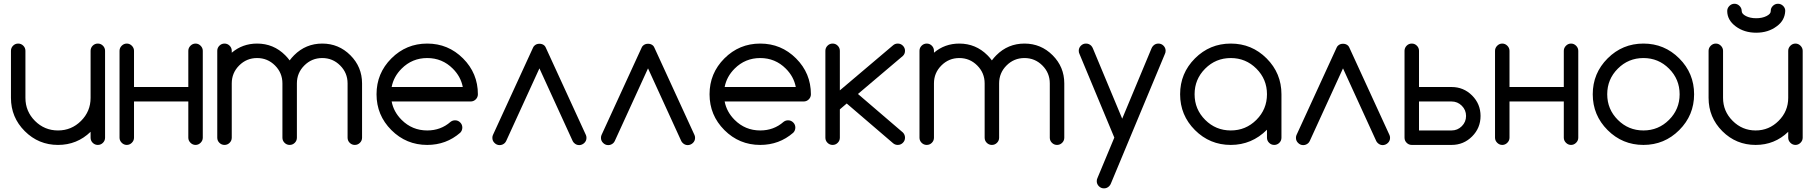

<svg xmlns="http://www.w3.org/2000/svg" viewBox="-20 -782 9786 1036"><path d="M546.9 -39.1Q546.9 -22.9 535.4 -11.5Q523.9 0 507.8 0Q491.7 0 480.2 -11.5Q468.8 -22.9 468.8 -39.1V-70.8Q395.5 0 293 0Q188 0 113.5 -74.5Q39.1 -148.9 39.1 -253.9V-507.8Q39.1 -523.9 50.5 -535.4Q62 -546.9 78.1 -546.9Q94.2 -546.9 105.7 -535.4Q117.2 -523.9 117.2 -507.8V-253.9Q117.2 -181.2 168.7 -129.6Q220.2 -78.1 293 -78.1Q365.7 -78.1 417.2 -129.6Q468.8 -181.2 468.8 -253.9V-507.8Q468.8 -523.9 480.2 -535.4Q491.7 -546.9 507.8 -546.9Q523.9 -546.9 535.4 -535.4Q546.9 -523.9 546.9 -507.8Z M703.1 -234.4V-39.1Q703.1 -23.4 691.4 -11.7Q679.7 0 664.1 0Q648.4 0 636.7 -11.7Q625 -23.4 625 -39.1V-507.8Q625 -523.4 636.7 -535.2Q648.4 -546.9 664.1 -546.9Q679.7 -546.9 691.4 -535.2Q703.1 -523.4 703.1 -507.8V-312.5H996.1V-507.8Q996.1 -523.4 1007.8 -535.2Q1019.5 -546.9 1035.2 -546.9Q1050.8 -546.9 1062.5 -535.2Q1074.2 -523.4 1074.2 -507.8V-39.1Q1074.2 -23.4 1062.5 -11.7Q1050.8 0 1035.2 0Q1019.5 0 1007.8 -11.7Q996.1 -23.4 996.1 -39.1V-234.4Z M1230.5 -39.1Q1230.5 -22.9 1219 -11.5Q1207.5 0 1191.4 0Q1175.3 0 1163.8 -11.5Q1152.3 -22.9 1152.3 -39.1V-507.8Q1152.3 -523.9 1163.8 -535.4Q1175.3 -546.9 1191.4 -546.9Q1207.5 -546.9 1219 -535.4Q1230.5 -523.9 1230.5 -507.8V-497.6Q1288.6 -546.9 1367.2 -546.9Q1456.1 -546.9 1519 -483.9Q1532.2 -470.7 1543 -456.1Q1553.7 -470.7 1566.9 -483.9Q1629.9 -546.9 1718.8 -546.9Q1807.6 -546.9 1870.6 -483.9Q1933.6 -420.9 1933.6 -332V-39.1Q1933.6 -22.9 1922.1 -11.5Q1910.6 0 1894.5 0Q1878.4 0 1866.9 -11.5Q1855.5 -22.9 1855.5 -39.1V-332Q1855.5 -388.7 1815.4 -428.7Q1775.4 -468.8 1718.8 -468.8Q1662.1 -468.8 1622.1 -428.7Q1582 -388.7 1582 -332V-39.1Q1582 -22.9 1570.6 -11.5Q1559.1 0 1543 0Q1526.9 0 1515.4 -11.5Q1503.9 -22.9 1503.9 -39.1V-332Q1503.9 -388.7 1463.9 -428.7Q1423.8 -468.8 1367.2 -468.8Q1310.5 -468.8 1270.5 -428.7Q1230.5 -388.7 1230.5 -332Z M2435.5 -132.8Q2451.7 -132.8 2463.1 -121.3Q2474.6 -109.9 2474.6 -93.8Q2474.6 -77.6 2463.4 -65.9Q2387.7 0 2285.2 0Q2171.9 0 2091.8 -80.1Q2011.7 -160.2 2011.7 -273.4Q2011.7 -386.7 2091.8 -466.8Q2171.9 -546.9 2285.2 -546.9Q2398.4 -546.9 2478.5 -466.8Q2558.6 -386.7 2558.6 -273.4Q2558.6 -257.3 2547.1 -245.8Q2535.6 -234.4 2519.5 -234.4H2093.3Q2104 -178.2 2147 -135.3Q2204.1 -78.1 2285.2 -78.1Q2358.4 -78.1 2411.1 -124.5Q2421.9 -132.8 2435.5 -132.8ZM2477.1 -312.5Q2466.3 -368.7 2423.3 -411.6Q2366.2 -468.8 2285.2 -468.8Q2204.1 -468.8 2147 -411.6Q2104 -368.7 2093.3 -312.5Z M2918.5 -535.2Q2921.9 -531.7 2924.8 -525.4L3141.6 -53.2Q3144.5 -46.4 3144.5 -38.1Q3144.5 -22 3132.8 -10.7Q3121.1 0.5 3105.5 1Q3089.4 1 3078.1 -10.3Q3073.7 -14.2 3070.3 -20.5L2890.6 -413.1L2710.9 -20.5Q2707.5 -14.2 2703.6 -10.3Q2691.9 1 2675.8 1Q2660.2 1 2648.4 -10.7Q2636.7 -22 2636.7 -38.1Q2636.7 -46.4 2639.6 -53.2L2856.4 -525.4Q2859.4 -531.7 2862.8 -534.7Q2873.5 -545.9 2890.6 -545.9Q2907.7 -545.9 2918.5 -535.2Z M3504.4 -535.2Q3507.8 -531.7 3510.7 -525.4L3727.5 -53.2Q3730.5 -46.4 3730.5 -38.1Q3730.5 -22 3718.8 -10.7Q3707 0.5 3691.4 1Q3675.3 1 3664.1 -10.3Q3659.7 -14.2 3656.2 -20.5L3476.6 -413.1L3296.9 -20.5Q3293.5 -14.2 3289.6 -10.3Q3277.8 1 3261.7 1Q3246.1 1 3234.4 -10.7Q3222.7 -22 3222.7 -38.1Q3222.7 -46.4 3225.6 -53.2L3442.4 -525.4Q3445.3 -531.7 3448.7 -534.7Q3459.5 -545.9 3476.6 -545.9Q3493.7 -545.9 3504.4 -535.2Z M4232.4 -132.8Q4248.5 -132.8 4260 -121.3Q4271.5 -109.9 4271.5 -93.8Q4271.5 -77.6 4260.3 -65.9Q4184.6 0 4082 0Q3968.8 0 3888.7 -80.1Q3808.6 -160.2 3808.6 -273.4Q3808.6 -386.7 3888.7 -466.8Q3968.8 -546.9 4082 -546.9Q4195.3 -546.9 4275.4 -466.8Q4355.5 -386.7 4355.5 -273.4Q4355.5 -257.3 4344 -245.8Q4332.5 -234.4 4316.4 -234.4H3890.1Q3900.9 -178.2 3943.8 -135.3Q4001 -78.1 4082 -78.1Q4155.3 -78.1 4208 -124.5Q4218.8 -132.8 4232.4 -132.8ZM4273.9 -312.5Q4263.2 -368.7 4220.2 -411.6Q4163.1 -468.8 4082 -468.8Q4001 -468.8 3943.8 -411.6Q3900.9 -368.7 3890.1 -312.5Z M4433.6 -507.8Q4433.6 -523.9 4445.1 -535.4Q4456.5 -546.9 4472.7 -546.9Q4488.8 -546.9 4500.2 -535.4Q4511.7 -523.9 4511.7 -507.8V-294.4L4798.3 -537.1Q4809.1 -546.9 4824.2 -546.9Q4840.3 -546.9 4851.8 -535.4Q4863.3 -523.9 4863.3 -507.8Q4863.3 -491.7 4852.1 -480.5L4609.4 -274.9L4852.1 -66.9Q4863.3 -55.2 4863.3 -39.1Q4863.3 -22.9 4851.8 -11.5Q4840.3 0 4824.2 0Q4809.6 0 4798.8 -9.3L4548.8 -223.6L4511.7 -191.9V-39.1Q4511.7 -22.9 4500.2 -11.5Q4488.8 0 4472.7 0Q4456.5 0 4445.1 -11.5Q4433.6 -22.9 4433.6 -39.1Z M5019.5 -39.1Q5019.5 -22.9 5008.1 -11.5Q4996.6 0 4980.5 0Q4964.4 0 4952.9 -11.5Q4941.4 -22.9 4941.4 -39.1V-507.8Q4941.4 -523.9 4952.9 -535.4Q4964.4 -546.9 4980.5 -546.9Q4996.6 -546.9 5008.1 -535.4Q5019.5 -523.9 5019.5 -507.8V-497.6Q5077.6 -546.9 5156.2 -546.9Q5245.1 -546.9 5308.1 -483.9Q5321.3 -470.7 5332 -456.1Q5342.8 -470.7 5356 -483.9Q5418.9 -546.9 5507.8 -546.9Q5596.7 -546.9 5659.7 -483.9Q5722.7 -420.9 5722.7 -332V-39.1Q5722.7 -22.9 5711.2 -11.5Q5699.7 0 5683.6 0Q5667.5 0 5656 -11.5Q5644.5 -22.9 5644.5 -39.1V-332Q5644.5 -388.7 5604.5 -428.7Q5564.5 -468.8 5507.8 -468.8Q5451.2 -468.8 5411.1 -428.7Q5371.1 -388.7 5371.1 -332V-39.1Q5371.1 -22.9 5359.6 -11.5Q5348.1 0 5332 0Q5315.9 0 5304.4 -11.5Q5293 -22.9 5293 -39.1V-332Q5293 -388.7 5252.9 -428.7Q5212.9 -468.8 5156.2 -468.8Q5099.6 -468.8 5059.6 -428.7Q5019.5 -388.7 5019.5 -332Z M5992.7 -39.6 5805.2 -489.7Q5800.8 -498 5800.8 -507.8Q5800.8 -523.9 5812.3 -535.4Q5823.7 -546.9 5839.8 -546.9Q5856 -546.9 5867.7 -535.6Q5874 -528.8 5877 -521L6035.2 -141.6L6193.4 -521Q6196.3 -528.8 6203.1 -535.6Q6214.4 -546.9 6230.5 -546.9Q6246.6 -546.9 6258.1 -535.4Q6269.5 -523.9 6269.5 -507.8Q6269.5 -498 6265.1 -489.7L5974.1 208.5Q5971.2 216.3 5964.8 222.7Q5953.1 234.4 5937 234.4Q5920.9 234.4 5909.4 222.9Q5897.9 211.4 5897.9 195.3Q5897.9 185.5 5902.3 177.2Z M6816.4 -82Q6734.4 0 6621.1 0Q6507.8 0 6427.7 -80.1Q6347.7 -160.2 6347.7 -273.4Q6347.7 -386.7 6427.7 -466.8Q6507.8 -546.9 6621.1 -546.9Q6734.4 -546.9 6814.5 -466.8Q6894.5 -386.7 6894.5 -273.4V-39.1Q6894.5 -22.9 6883.1 -11.5Q6871.6 0 6855.5 0Q6839.4 0 6827.9 -11.5Q6816.4 -22.9 6816.4 -39.1ZM6759.3 -411.6Q6702.1 -468.8 6621.1 -468.8Q6540 -468.8 6482.9 -411.6Q6425.8 -354.5 6425.8 -273.4Q6425.8 -192.4 6482.9 -135.3Q6540 -78.1 6621.1 -78.1Q6702.1 -78.1 6759.3 -135.3Q6816.4 -192.4 6816.4 -273.4Q6816.4 -354.5 6759.3 -411.6Z M7254.4 -535.2Q7257.8 -531.7 7260.7 -525.4L7477.5 -53.2Q7480.5 -46.4 7480.5 -38.1Q7480.5 -22 7468.8 -10.7Q7457 0.5 7441.4 1Q7425.3 1 7414.1 -10.3Q7409.7 -14.2 7406.2 -20.5L7226.6 -413.1L7046.9 -20.5Q7043.5 -14.2 7039.6 -10.3Q7027.8 1 7011.7 1Q6996.1 1 6984.4 -10.7Q6972.7 -22 6972.7 -38.1Q6972.7 -46.4 6975.6 -53.2L7192.4 -525.4Q7195.3 -531.7 7198.7 -534.7Q7209.5 -545.9 7226.6 -545.9Q7243.7 -545.9 7254.4 -535.2Z M7636.7 -507.8V-312.5H7812.5Q7877.4 -312.5 7923.1 -266.8Q7968.8 -221.2 7968.8 -156.2Q7968.8 -91.3 7923.1 -45.7Q7877.4 0 7812.5 0H7597.7Q7581.5 0 7570.1 -11.5Q7558.6 -22.9 7558.6 -39.1V-508.8Q7559.1 -524.4 7570.3 -535.6Q7581.5 -546.9 7597.7 -546.9Q7613.8 -546.9 7625.2 -535.4Q7636.7 -523.9 7636.7 -507.8ZM7812.5 -78.1Q7844.7 -78.1 7867.7 -101.1Q7890.6 -124 7890.6 -156.2Q7890.6 -188.5 7867.7 -211.4Q7844.7 -234.4 7812.5 -234.4H7636.7V-78.1Z M8125 -234.4V-39.1Q8125 -23.4 8113.3 -11.7Q8101.6 0 8085.9 0Q8070.3 0 8058.6 -11.7Q8046.9 -23.4 8046.9 -39.1V-507.8Q8046.9 -523.4 8058.6 -535.2Q8070.3 -546.9 8085.9 -546.9Q8101.6 -546.9 8113.3 -535.2Q8125 -523.4 8125 -507.8V-312.5H8418V-507.8Q8418 -523.4 8429.7 -535.2Q8441.4 -546.9 8457 -546.9Q8472.7 -546.9 8484.4 -535.2Q8496.1 -523.4 8496.1 -507.8V-39.1Q8496.1 -23.4 8484.4 -11.7Q8472.7 0 8457 0Q8441.4 0 8429.7 -11.7Q8418 -23.4 8418 -39.1V-234.4Z M8985.8 -411.6Q8928.7 -468.8 8847.7 -468.8Q8766.6 -468.8 8709.5 -411.6Q8652.3 -354.5 8652.3 -273.4Q8652.3 -192.4 8709.5 -135.3Q8766.6 -78.1 8847.7 -78.1Q8928.7 -78.1 8985.8 -135.3Q9043 -192.4 9043 -273.4Q9043 -354.5 8985.8 -411.6ZM9041 -466.8Q9121.1 -386.7 9121.1 -273.4Q9121.1 -160.2 9041 -80.1Q8960.9 0 8847.7 0Q8734.4 0 8654.3 -80.1Q8574.2 -160.2 8574.2 -273.4Q8574.2 -386.7 8654.3 -466.8Q8734.4 -546.9 8847.7 -546.9Q8960.9 -546.9 9041 -466.8Z M9299.8 -722.7Q9299.8 -738.3 9311.5 -750Q9323.2 -761.7 9338.9 -761.7Q9354.5 -761.7 9366.2 -750Q9377.9 -738.3 9377.9 -722.7Q9377.9 -707 9400.9 -695.3Q9423.8 -683.6 9456.1 -683.6Q9488.3 -683.6 9511.7 -695.3Q9535.2 -707 9534.7 -722.7Q9534.2 -738.3 9545.9 -750Q9557.6 -761.7 9573.7 -761.7Q9589.8 -761.7 9601.6 -750Q9613.3 -738.3 9612.8 -722.7Q9610.4 -671.4 9566.9 -640.1Q9521 -605.5 9456.1 -605.5Q9391.6 -605.5 9345.7 -639.6Q9299.8 -673.8 9299.8 -722.7ZM9707 -39.1Q9707 -23.4 9695.3 -11.7Q9683.6 0 9668 0Q9652.3 0 9640.6 -11.7Q9628.9 -23.4 9628.9 -39.1V-70.8Q9555.7 0 9453.1 0Q9347.7 0 9273.4 -74.2Q9199.2 -148.4 9199.2 -253.9V-507.8Q9199.2 -523.4 9210.9 -535.2Q9222.7 -546.9 9238.3 -546.9Q9253.9 -546.9 9265.6 -535.2Q9277.3 -523.4 9277.3 -507.8V-253.9Q9277.3 -181.6 9329.1 -129.9Q9380.9 -78.1 9453.1 -78.1Q9525.4 -78.1 9577.1 -129.9Q9628.9 -181.6 9628.9 -253.9V-507.8Q9628.9 -523.4 9640.6 -535.2Q9652.3 -546.9 9668 -546.9Q9683.6 -546.9 9695.3 -535.2Q9707 -523.4 9707 -507.8Z"/></svg>

Font: Comfortaa
Style: Regular
Weight: 400
Designer: Johan Aakerlund
Foundry: Johan Aakerlund
Version: Version 2.001; ttfautohint (v1.4.1)